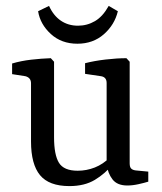

<svg xmlns="http://www.w3.org/2000/svg" viewBox="-20 -622 547 650"><path d="M362 -66Q336 -34 301 -13Q266 8 215 8Q146 8 115.5 -29Q85 -66 85 -143V-340Q85 -359 66 -364L21 -371V-407Q51 -416 86 -420Q121 -424 152 -425L163 -413V-157Q163 -98 179.5 -71Q196 -44 243 -44Q273 -44 301 -55Q329 -66 353 -90ZM482 -7Q469 -3 449 1.5Q429 6 411 6Q377 6 361 -14.5Q345 -35 341 -66V-341Q341 -361 322 -364L268 -372V-408Q299 -416 337.5 -420.5Q376 -425 408 -425L419 -413V-69Q419 -56 424.5 -51Q430 -46 440 -45L482 -41ZM242 -474Q188 -474 152 -507Q116 -540 109 -584L146 -602Q161 -569 186 -552Q211 -535 244 -535Q275 -535 301.5 -550.5Q328 -566 348 -602L379 -584Q368 -538 331.5 -506Q295 -474 242 -474Z"/></svg>

Font: Rasa
Style: Regular
Weight: 400
Designer: Anna Giedrys (Yrsa+Rasa design), David Brezina (Yrsa art-direction, Rasa art-direction, design)
Foundry: Rosetta Type Foundry
Version: Version 2.004